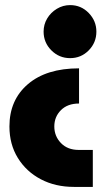

<svg xmlns="http://www.w3.org/2000/svg" viewBox="-20 -543 431 753"><path d="M255 -523Q298 -523 328 -492Q358 -461 358 -419Q358 -376 328 -345.5Q298 -315 255 -315Q212 -315 181.5 -345.5Q151 -376 151 -419Q151 -447 165 -470.5Q179 -494 203 -508.5Q227 -523 255 -523ZM270 190Q197 190 140 160Q83 130 50 76.5Q17 23 17 -47Q17 -151 89.5 -213Q162 -275 290 -275V-137Q245 -137 219 -111Q193 -85 193 -47Q193 -9 219 18Q245 45 289 45H344V190Z"/></svg>

Font: MuseoModerno Black
Style: Regular
Weight: 900
Designer: Pablo Cosgaya, Héctor Gatti, Marcela Romero, and the Authors of The MuseoModerno Project.
Foundry: Omnibus-Type Team
Version: Version 1.001